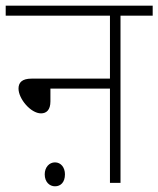

<svg xmlns="http://www.w3.org/2000/svg" viewBox="-20 -642 556 674"><path d="M0 -622V-587H366V-366H91C57 -366 45 -352 45 -331C45 -295 88 -244 124 -244C143 -244 157 -256 157 -286V-331H366V0H403V-587H516V-622ZM137 -30C137 -3 154 12 173 12C193 12 208 -2 208 -30C208 -54 194 -72 173 -72C153 -72 137 -55 137 -30Z"/></svg>

Font: Noto Sans ExtraLight
Style: Italic
Weight: 200
Italic angle: -12°
Designer: Monotype Design Team
Foundry: Monotype Imaging Inc.
Version: Version 2.013